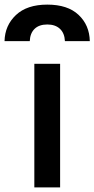

<svg xmlns="http://www.w3.org/2000/svg" viewBox="-97 -820 413 840"><path d="M-77.1 -640.1Q-75.7 -708.5 -27.3 -754.2Q21 -799.8 109.9 -799.8Q199.2 -799.8 246.8 -754.9Q294.4 -710 295.9 -640.1H187Q185.5 -674.8 165.3 -693.8Q145 -712.9 109.9 -712.9Q74.2 -712.9 54.4 -693.8Q34.7 -674.8 33.2 -640.1ZM53.2 0V-541H166V0Z"/></svg>

Font: Plus Jakarta Sans SemiBold
Style: Regular
Weight: 600
Designer: Gumpita Rahayu
Foundry: Tokotype
Version: Version 2.006